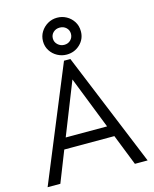

<svg xmlns="http://www.w3.org/2000/svg" viewBox="-134 -1018 886 1107"><g transform="rotate(-15 308.5 -465.0)"><path d="M10 0 290 -680H328L607 0H531L458 -185H159L86 0ZM185 -250H432L309 -563ZM315 -710Q286 -710 260 -724Q234 -738 218 -763Q202 -788 202 -819Q202 -850 217.5 -875Q233 -900 258.5 -915Q284 -930 315 -930Q345 -930 370.5 -916Q396 -902 412 -877Q428 -852 428 -819Q428 -773 395 -741.5Q362 -710 315 -710ZM316 -768Q339 -768 354 -783Q369 -798 369 -820Q369 -842 353.5 -856.5Q338 -871 315 -871Q292 -871 276.5 -856.5Q261 -842 261 -820Q261 -798 277.5 -783Q294 -768 316 -768Z"/></g></svg>

Font: Teachers
Style: Regular
Weight: 400
Designer: Alfredo Marco Pradil, Chank Diesel
Version: Version 1.001